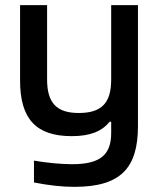

<svg xmlns="http://www.w3.org/2000/svg" viewBox="-20 -520 614 746"><path d="M516 -30V-500H412V-211C412 -120 375 -81 286 -81C200 -81 163 -120 163 -211V-500H58V-207C58 -58 120 9 259 9C331 9 376 -10 406 -47H412V-4C412 79 373 118 260 118C215 118 157 112 112 104V189C169 200 219 206 269 206C450 206 516 132 516 -30Z"/></svg>

Font: LT Wave Text Medium
Style: Regular
Weight: 500
Designer: Daniel Lyons
Version: Version 2.5 (Glyphs App)